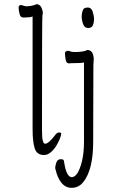

<svg xmlns="http://www.w3.org/2000/svg" viewBox="-20 -729 540 919"><path d="M245 79Q244 77 244 76Q244 66 250 48Q256 33 270.5 33Q285 33 286 41V42Q293 87 302.5 103Q312 119 323 119Q353 119 372 44Q382 4 382 -51V-430L376 -429Q367 -427 343.5 -427Q320 -427 315 -426Q298 -423 294.5 -442Q291 -461 291 -474Q291 -486 309 -486Q322 -480 337 -480Q383 -480 398 -490Q422 -489 427 -461Q429 -452 429 -448Q429 -443 428 -436.5Q427 -430 427 -416L426 -50Q426 83 379 142Q357 170 323 170Q266 170 245 79ZM378 -613Q371 -633 371 -649.5Q371 -666 377 -681Q381 -693 401 -693Q416 -693 423 -675Q430 -654 430 -637.5Q430 -621 424 -607Q419 -595 402 -595Q385 -595 378 -613ZM147 -16Q136 -48 136 -110V-650L129 -648Q124 -646 111.5 -646Q99 -646 92 -645Q78 -645 74 -661Q69 -680 69 -693Q69 -705 82 -705Q101 -699 104 -699Q134 -699 155 -709Q175 -708 182 -683Q185 -673 185 -668Q185 -662 183 -655.5Q181 -649 181 -108Q181 -66 185 -55Q187 -48 189.5 -44.5Q192 -41 196 -41Q212 -41 242 -80Q252 -95 262.5 -95Q273 -95 273 -89Q273 -82 267 -66.5Q261 -51 250.5 -33Q240 -15 224 -1Q208 13 191 13Q158 13 147 -16Z"/></svg>

Font: Moon Stars Kai HW Light
Style: Regular
Weight: 300
Designer: GuiWonder
Version: Version 1.101